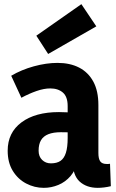

<svg xmlns="http://www.w3.org/2000/svg" viewBox="-20 -888 560 925"><path d="M330 -114H354Q345 -69 320 -40Q295 -11 261 3Q227 17 191 17Q146 17 106 -4Q66 -25 41.5 -65Q17 -105 17 -162Q17 -249 83.5 -298.5Q150 -348 264 -348Q284 -348 316.5 -346.5Q349 -345 372 -340V-244Q347 -248 324.5 -249.5Q302 -251 273 -251Q237 -251 213 -241.5Q189 -232 177.5 -212.5Q166 -193 166 -162Q166 -134 183 -117.5Q200 -101 225 -101Q254 -101 271.5 -113Q289 -125 297.5 -152Q306 -179 306 -223V-377Q306 -422 283 -442Q260 -462 222 -462Q192 -462 156 -449.5Q120 -437 83 -417L34 -523Q83 -552 143 -568.5Q203 -585 257 -585Q317 -585 361 -562.5Q405 -540 429.5 -495Q454 -450 454 -382V-151Q454 -123 463 -110.5Q472 -98 494 -98Q497 -98 501.5 -98Q506 -98 510 -99L514 9Q498 13 481.5 15Q465 17 451 17Q397 17 363.5 -13.5Q330 -44 330 -114ZM212 -628 155 -716 372 -868 444 -761Z"/></svg>

Font: Yaldevi ExtraLight
Style: Bold
Weight: 700
Version: Version 1.100